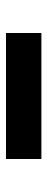

<svg xmlns="http://www.w3.org/2000/svg" viewBox="221 -1007 158 640"><g transform="rotate(90 300.0 -687.0)"><path d="M90 -628V-746H510V-628Z"/></g></svg>

Font: Montserrat Black
Style: Regular
Weight: 900
Designer: Julieta Ulanovsky
Foundry: Julieta Ulanovsky
Version: Version 9.000; ttfautohint (v1.8.4.7-5d5b)